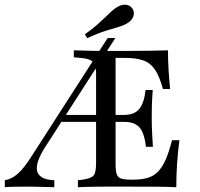

<svg xmlns="http://www.w3.org/2000/svg" viewBox="-29 -781 833 801"><path d="M-8.9 0V-29Q20.2 -33.9 46 -56.9Q71.8 -79.8 104.8 -132.3L420.2 -622.6H452.4L158.1 -165.3Q141.1 -138.7 131.9 -114.5Q122.6 -90.3 125 -71.8Q127.4 -53.2 144.8 -41.9Q162.1 -30.6 197.6 -29V0Q171.8 -0.8 152 -1.2Q132.3 -1.6 115.7 -2Q99.2 -2.4 83.9 -2.4Q54.8 -2.4 31.9 -2Q8.9 -1.6 -8.9 0ZM212.1 -272.6 230.6 -301.6H533.1V-272.6ZM405.6 -2.4Q385.5 -2.4 364.5 -2Q343.5 -1.6 326.2 -1.2Q308.9 -0.8 296 0V-29L316.1 -31.5Q350.8 -36.3 361.3 -48.8Q371.8 -61.3 371.8 -98.4V-472.6Q371.8 -497.6 366.5 -510.9Q361.3 -524.2 347.2 -530.6Q333.1 -537.1 306.5 -539.5L279 -541.9V-571Q292.7 -571 312.9 -570.2Q333.1 -569.4 356.9 -569Q380.6 -568.5 403.2 -568.5H413.7H500Q558.1 -568.5 600 -569.4Q641.9 -570.2 671.8 -571Q671.8 -530.6 674.2 -490.7Q676.6 -450.8 680.6 -409.7H650.8Q636.3 -462.9 617.3 -490.7Q598.4 -518.5 568.5 -529Q538.7 -539.5 489.5 -539.5H453.2V-96.8Q453.2 -69.4 457.7 -55.2Q462.1 -41.1 475.8 -36.3Q489.5 -31.5 516.9 -31.5H526.6Q561.3 -31.5 586.3 -38.7Q611.3 -46 629.4 -64.1Q647.6 -82.3 661.7 -114.1Q675.8 -146 688.7 -196H719.4Q712.9 -146 709.7 -97.6Q706.5 -49.2 706.5 0Q673.4 -1.6 628.2 -2Q583.1 -2.4 520.2 -2.4H413.7ZM579.8 -168.5Q575.8 -204.8 566.1 -227.8Q556.5 -250.8 537.9 -261.7Q519.4 -272.6 488.7 -272.6V-301.6Q532.3 -301.6 552.4 -327Q572.6 -352.4 578.2 -405.6H608.1Q604.8 -358.9 604.4 -333.5Q604 -308.1 604 -287.1Q604 -271 604.4 -254.8Q604.8 -238.7 606 -218.1Q607.3 -197.6 608.9 -168.5ZM334.7 -621.8 325 -637.9Q355.6 -659.7 375.8 -677.4Q396 -695.2 410.1 -708.9Q424.2 -722.6 435.9 -733.5Q447.6 -744.4 461.3 -752.4Q480.6 -763.7 498.4 -760.9Q516.1 -758.1 525 -742.7Q533.1 -729 527 -712.1Q521 -695.2 501.6 -683.9Q485.5 -674.2 464.1 -668.1Q442.7 -662.1 411.7 -652.4Q380.6 -642.7 334.7 -621.8Z"/></svg>

Font: Playfair 5pt SemiExpanded Light
Style: Regular
Weight: 400
Version: Version 2.203